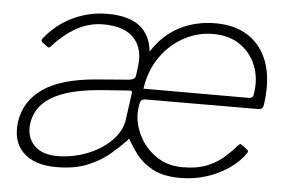

<svg xmlns="http://www.w3.org/2000/svg" viewBox="-44 -601 1017 672"><g transform="rotate(5 464.5 -265.0)"><path d="M469 -253Q456 -253 451.5 -248Q447 -243 445 -226Q438 -180 458 -134Q478 -88 519 -58Q560 -28 615 -28Q668 -28 703.5 -43Q739 -58 763.5 -80.5Q788 -103 805 -123Q810 -127 811.5 -126.5Q813 -126 816 -124L836 -109Q838 -108 839 -105.5Q840 -103 838 -98Q817 -67 782 -42.5Q747 -18 703 -4Q659 10 611 10Q550 10 512.5 -11Q475 -32 454.5 -60Q434 -88 422 -110Q421 -112 419.5 -110.5Q418 -109 417 -106Q396 -84 364.5 -56.5Q333 -29 287 -9.5Q241 10 176 10Q97 10 58 -29.5Q19 -69 29 -138Q40 -211 103.5 -254.5Q167 -298 291 -308L404 -317Q413 -318 419 -322Q425 -326 426 -333L430 -364Q439 -428 405 -465Q371 -502 297 -502Q248 -502 204 -478Q160 -454 119 -408Q115 -404 113 -404.5Q111 -405 108 -407L88 -422Q86 -424 86 -426.5Q86 -429 88 -433Q114 -467 149 -491Q184 -515 224.5 -527.5Q265 -540 307 -540Q382 -540 421 -510Q460 -480 466 -421Q504 -481 561 -510.5Q618 -540 688 -540Q757 -540 804.5 -508.5Q852 -477 872.5 -417.5Q893 -358 881 -272Q880 -263 876 -258.5Q872 -254 861 -254L469 -253ZM683 -502Q628 -502 579.5 -475.5Q531 -449 498 -401.5Q465 -354 456 -290H823Q835 -290 838.5 -294Q842 -298 843 -308Q851 -362 833 -406Q815 -450 776.5 -476Q738 -502 683 -502ZM416 -266Q418 -274 416 -277Q414 -280 404 -279L308 -272Q232 -266 181.5 -248.5Q131 -231 104.5 -203Q78 -175 72 -136Q65 -87 95 -56.5Q125 -26 188 -29Q243 -32 290 -52.5Q337 -73 368 -106Q399 -139 404 -178L416 -266Z"/></g></svg>

Font: Libre Franklin Thin Thin
Style: Italic
Weight: 250
Italic angle: -8°
Version: Version 3.000